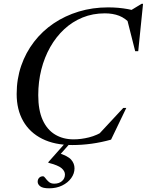

<svg xmlns="http://www.w3.org/2000/svg" viewBox="-20 -755 776 1014"><path d="M533.5 -66.5 492 -35.5 631 -185H647L566.5 -17.5Q514.5 -3 463.5 4Q412.5 11 362 11Q268.5 11 202.8 -22Q137 -55 102.5 -115.5Q68 -176 68 -258.5Q68 -338 92 -407.8Q116 -477.5 159.8 -534.2Q203.5 -591 263.5 -631.5Q323.5 -672 396.2 -694Q469 -716 550.5 -716Q578 -716 604 -713.8Q630 -711.5 655.8 -706.8Q681.5 -702 707 -694.5L653 -689.5L728 -735H735.5L710 -484.5H694L648 -666L673.5 -624.5Q642.5 -659 609.2 -671.8Q576 -684.5 533.5 -684.5Q470 -684.5 416 -662.5Q362 -640.5 319 -600.5Q276 -560.5 245.2 -506.2Q214.5 -452 198.2 -387.5Q182 -323 182 -252.5Q182 -173.5 205.2 -121.8Q228.5 -70 270.8 -44.5Q313 -19 369 -19Q408 -19 450.2 -29.5Q492.5 -40 533.5 -66.5ZM266.5 215Q291.5 215 307.2 201.5Q323 188 323 166.5Q323 148.5 304.8 133Q286.5 117.5 235 104.5L235.5 101L337.5 -14H364L272.5 89.5L287 52.5Q338 68 355.8 88.2Q373.5 108.5 373.5 134Q373.5 161.5 356 185.8Q338.5 210 308.2 224.8Q278 239.5 239.5 239.5Q206 239.5 192.5 229Q179 218.5 179 205Q179 192 186.8 184Q194.5 176 207 176Q213 176 219.8 185.8Q226.5 195.5 237.5 205.2Q248.5 215 266.5 215Z"/></svg>

Font: Newsreader 60pt Medium
Style: Italic
Weight: 500
Italic angle: -17°
Designer: Hugues Gentile
Foundry: Production Type
Version: Version 1.003